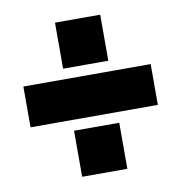

<svg xmlns="http://www.w3.org/2000/svg" viewBox="-68 -618 648 686"><g transform="rotate(-10 256.0 -275.5)"><path d="M175.8 -555.2H339.8V-388.2H175.8ZM24.9 -350.1H486.8V-202.1H24.9ZM175.8 -163.1H339.8V3.9H175.8Z"/></g></svg>

Font: Overused Grotesk Black
Style: Regular
Weight: 900
Version: Version 0.002